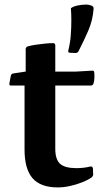

<svg xmlns="http://www.w3.org/2000/svg" viewBox="-20 -807 444 837"><path d="M232 10Q157 10 122 -30Q87 -70 87 -155V-470L92 -495V-593Q92 -602 102 -605Q116 -609 136 -612Q156 -615 176.5 -617Q197 -619 212 -619Q221 -618 221 -609V-158Q221 -112 242 -93Q263 -74 313 -74Q326 -74 341.5 -75.5Q357 -77 374 -81Q383 -83 385 -73L386 -50Q388 -42 380 -34Q363 -22 337.5 -12Q312 -2 284.5 4Q257 10 232 10ZM28 -434Q19 -434 21 -444L27 -476Q29 -486 39 -487L92 -495H312L382 -499Q391 -500 391 -489Q392 -478 391.5 -466.5Q391 -455 388 -444Q385 -434 376 -434ZM380 -782Q389 -778 388 -768Q384 -717 364.5 -672.5Q345 -628 322 -583Q317 -575 307 -576L284 -577Q275 -578 278 -588Q286 -620 288.5 -653Q291 -686 291 -717Q291 -748 289 -771Q299 -779 318 -783Q337 -787 355 -787Q363 -787 369 -785.5Q375 -784 380 -782Z"/></svg>

Font: Hahmlet SemiBold
Style: Regular
Weight: 600
Version: Version 1.002